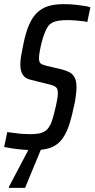

<svg xmlns="http://www.w3.org/2000/svg" viewBox="-33 -716 456 926"><path d="M131 8Q107 8 81 6Q55 4 30.5 0.5Q6 -3 -13 -7L2 -79Q21 -77 41 -74Q61 -71 79.5 -70Q98 -69 112 -69Q132 -69 150 -71.5Q168 -74 182.5 -82.5Q197 -91 206 -108Q211 -114 216.5 -130Q222 -146 227 -165.5Q232 -185 236.5 -204.5Q241 -224 243.5 -241Q246 -258 246 -267Q246 -282 241.5 -289.5Q237 -297 226.5 -302Q216 -307 196 -311L112 -332Q88 -338 76.5 -356Q65 -374 65 -406Q65 -425 69.5 -450Q74 -475 80 -504Q91 -559 107 -596Q123 -633 146 -655Q169 -677 200 -686.5Q231 -696 273 -696Q306 -696 332.5 -693Q359 -690 377 -687Q395 -684 403 -681L388 -610Q381 -612 365 -614Q349 -616 329.5 -617.5Q310 -619 290 -619Q266 -619 248.5 -616Q231 -613 219.5 -607Q208 -601 200 -591Q191 -578 182.5 -557Q174 -536 168 -512Q162 -488 158.5 -467.5Q155 -447 155 -436Q155 -417 162.5 -410.5Q170 -404 190 -399L266 -381Q285 -376 301 -368Q317 -360 326.5 -343Q336 -326 336 -293Q336 -284 334.5 -270Q333 -256 330.5 -238Q328 -220 322 -197Q310 -138 295 -98.5Q280 -59 258.5 -35.5Q237 -12 206 -2Q175 8 131 8ZM10 190V185L116 -16H172L171 -11L88 190Z"/></svg>

Font: Saira ExtraCondensed Medium
Style: Italic
Weight: 500
Width: 2
Italic angle: -12°
Designer: Hector Gatti with collaboration of the Omnibus-Type team
Foundry: Omnibus-Type
Version: Version 1.101